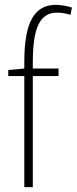

<svg xmlns="http://www.w3.org/2000/svg" viewBox="-20 -770 316 790"><path d="M80 0V-457H14V-482L80 -488V-516Q80 -639 112 -694.5Q144 -750 208 -750Q240 -750 276 -739L270 -709Q254 -714 240.5 -716Q227 -718 213 -718Q163 -718 139 -670.5Q115 -623 115 -516V-488H221V-457H115V0Z"/></svg>

Font: Georama Condensed ExtraLight
Style: Regular
Weight: 200
Width: 3
Designer: Jean-Baptiste Levee
Foundry: Production Type
Version: Version 1.000